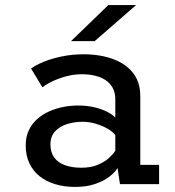

<svg xmlns="http://www.w3.org/2000/svg" viewBox="-20 -726 690 757"><path d="M275.9 11Q233.4 11 197.7 0.2Q162 -10.5 136 -31.3Q110 -52.1 95.7 -82.6Q81.4 -113.1 81.4 -152.6Q81.4 -185.9 93.3 -211.6Q105.2 -237.4 126 -256Q146.9 -274.6 173.3 -286.6Q199.8 -298.6 229.3 -304.3Q258.8 -310 288.3 -310Q324.3 -310 354 -302.6Q383.8 -295.1 404.6 -284.1Q425.5 -273 434.6 -262.6V-334.3Q434.6 -361.9 423.6 -380.9Q412.6 -399.9 394.1 -411.5Q375.6 -423 352.2 -428.1Q328.8 -433.3 303.6 -433.3Q278.2 -433.3 254.6 -428.3Q231.1 -423.4 210.6 -415.6Q190.1 -407.9 174 -399Q157.8 -390.1 147.1 -381.8L102.6 -455.7Q120.4 -469.1 151.5 -482Q182.7 -494.9 223.4 -503.4Q264.1 -512 310.3 -512Q341.1 -512 372.6 -507Q404.1 -501.9 432.9 -490.4Q461.6 -478.9 484.3 -459.8Q507 -440.6 520.1 -412.9Q533.1 -385.2 533.1 -347V-76.1H607.3V0H453L443.4 -63.9Q434.4 -47.6 412.4 -30.3Q390.4 -12.9 356 -1Q321.7 11 275.9 11ZM300.6 -64.7Q338 -64.7 365.1 -76.1Q392.3 -87.4 409.6 -103.2Q426.9 -119.1 434.6 -131.7V-193.3Q425.7 -205.9 405.2 -217.9Q384.8 -229.9 358.4 -237.9Q332.1 -245.9 304.9 -245.9Q273.7 -245.9 244.8 -236.9Q215.9 -228 197.4 -208.5Q178.9 -188.9 178.9 -156.9Q178.9 -124.9 194.1 -104.6Q209.3 -84.2 236.7 -74.5Q264.1 -64.7 300.6 -64.7ZM353.4 -563.9H260.1L407.1 -706H516.5Z"/></svg>

Font: Trispace Thin
Style: Regular
Weight: 100
Designer: Tyler Finck
Foundry: Etcetera Type Company
Version: Version 1.210